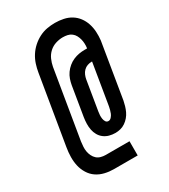

<svg xmlns="http://www.w3.org/2000/svg" viewBox="-203 -855 907 1030"><g transform="rotate(-30 250.0 -340.0)"><path d="M191 79Q163 79 135.5 72.5Q108 66 86 51Q64 36 49.5 12.5Q35 -11 29 -37.5Q23 -64 23.5 -93Q24 -122 29 -151L99 -572Q103 -597 111 -621.5Q119 -646 133 -668Q147 -690 167 -708Q187 -726 210.5 -738Q234 -750 259 -754.5Q284 -759 308 -759Q335 -759 361 -753.5Q387 -748 408 -735Q429 -722 444 -702Q459 -682 467 -657.5Q475 -633 476.5 -606.5Q478 -580 475 -554L419 -214Q416 -199 411.5 -183.5Q407 -168 400 -153Q393 -138 382 -125Q371 -112 357 -102.5Q343 -93 327 -89Q311 -85 296 -85Q276 -85 258 -90Q240 -95 225.5 -106Q211 -117 202 -133Q193 -149 189.5 -167Q186 -185 186.5 -204.5Q187 -224 190 -243L220 -425Q223 -442 229 -459.5Q235 -477 246 -492.5Q257 -508 272 -520.5Q287 -533 304.5 -540.5Q322 -548 339.5 -551Q357 -554 375 -554H390Q392 -568 391.5 -582.5Q391 -597 387.5 -610.5Q384 -624 377.5 -636Q371 -648 360 -656.5Q349 -665 335 -668Q321 -671 306 -671Q285 -671 262.5 -664Q240 -657 222.5 -641Q205 -625 195.5 -603.5Q186 -582 182 -560L112 -138Q110 -123 109 -107.5Q108 -92 110.5 -77.5Q113 -63 119.5 -49.5Q126 -36 136.5 -26.5Q147 -17 161.5 -13Q176 -9 191 -9H338V79ZM295 -159Q305 -159 313 -168Q321 -177 325 -186.5Q329 -196 331.5 -206Q334 -216 336 -226L378 -480H375Q362 -480 349 -475.5Q336 -471 326 -461Q316 -451 310.5 -438Q305 -425 303 -413L273 -231Q271 -220 270.5 -209Q270 -198 271.5 -187.5Q273 -177 278.5 -168Q284 -159 295 -159Z"/></g></svg>

Font: Iosevka SS04 Semibold Oblique
Style: Regular
Weight: 600
Italic angle: -9°
Monospace: yes
Designer: Belleve Invis
Foundry: Belleve Invis
Version: Version 19.0.0; ttfautohint (v1.8.4)